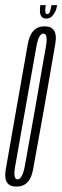

<svg xmlns="http://www.w3.org/2000/svg" viewBox="-43 -706 237 729"><path d="M19.5 2.5Q71 2.5 82.5 -62.2Q94 -127 125.5 -300.5Q155.5 -474 167 -540Q178.5 -606 126.5 -606Q74.5 -606 62.8 -540Q51 -474 20.5 -300.5Q-10 -127.5 -21.2 -62.5Q-32.5 2.5 19.5 2.5ZM23.5 -25Q5.5 -25 15 -76.8Q24.5 -128.5 54.5 -300.5Q85.5 -472.5 94.5 -525.5Q103.5 -578.5 121.5 -578.5Q140.5 -578.5 130.8 -525.8Q121 -473 91.5 -300.5Q61 -129 51.5 -77Q42 -25 23.5 -25ZM132 -635.5Q144.5 -635.5 152.5 -642.5Q160.5 -649.5 166.2 -660.8Q172 -672 174 -686.5H152.5Q150 -674 148 -666.2Q146 -658.5 143 -655.5Q140 -652.5 135.5 -652.5Q132 -652.5 130.5 -655.8Q129 -659 128.8 -666.2Q128.5 -673.5 131 -686.5H110Q108 -672 108.8 -660.8Q109.5 -649.5 115 -642.5Q120.5 -635.5 132 -635.5Z"/></svg>

Font: Anybody UltraCondensed ExtraLight
Style: Italic
Weight: 250
Width: 1
Italic angle: -10°
Version: Version 1.113;gftools[0.9.25]